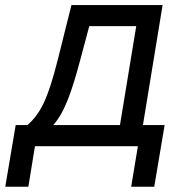

<svg xmlns="http://www.w3.org/2000/svg" viewBox="-73 -565 721 742"><path d="M-52.6 156.6H36.6L62.1 0H459.9L433.9 156.6H523.1L563.2 -81.7H479.4L555.4 -545.5H203.1L149.9 -332.7C112.2 -183.9 84.2 -126.4 33 -81.7H-12.4ZM132.8 -81.7C178.3 -132.1 206.3 -218.4 236.9 -332.7L272 -464.1H453.5L390.6 -81.7Z"/></svg>

Font: Margiela Sans Text
Style: Italic
Weight: 400
Italic angle: -9.39999°
Designer: Stefan Endress, Andreas Faust
Version: Version 1.100;FEAKit 1.0